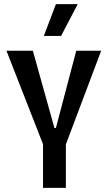

<svg xmlns="http://www.w3.org/2000/svg" viewBox="-20 -904 518 924"><path d="M187 0V-210L11 -660H138L242 -288H249L347 -660H467L297 -209V0ZM274 -731H191L249 -884H354Z"/></svg>

Font: Bricolage Grotesque 10pt Condensed Medium
Style: Regular
Weight: 500
Width: 3
Designer: Mathieu Triay
Foundry: Atelier Triay
Version: Version 1.000; ttfautohint (v1.8.4.7-5d5b);gftools[0.9.32]